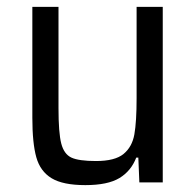

<svg xmlns="http://www.w3.org/2000/svg" viewBox="-20 -530 569 558"><path d="M382 -72H376Q361 -33 327 -12.5Q293 8 228 8Q163 8 130 -12Q97 -32 85.5 -73Q74 -114 74 -188V-510H150V-216Q150 -144 158 -113Q166 -82 187.5 -72Q209 -62 259 -62Q314 -62 339 -82.5Q364 -103 370.5 -139.5Q377 -176 377 -245V-510H453V0H385Z"/></svg>

Font: Assailand
Style: Regular
Weight: 400
Designer: Hector Gatti with collaboration of the Omnibus-Type team
Foundry: Omnibus-Type
Version: Version 0.072;October 19, 2019;FontCreator 12.0.0.2547 64-bi